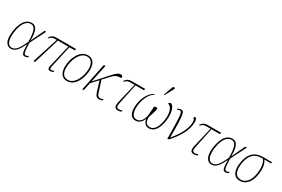

<svg xmlns="http://www.w3.org/2000/svg" viewBox="101 -2017 4757 3241"><g transform="rotate(30 2479.5 -397.0)"><path d="M178 11C278 11 332 -98 378 -193H380C383 -31 394 7 447 7C469 7 492 -3 509 -14L502 -35C488 -25 471 -18 455 -18C419 -18 408 -42 401 -234L553 -536H521L401 -280H399C400 -465 362 -546 269 -546C162 -546 85 -446 58 -257C30 -57 100 11 178 11ZM178 -12C104 -12 64 -102 87 -266C116 -470 202 -522 265 -522C342 -522 376 -450 377 -237C328 -139 280 -12 178 -12Z M614 0H645L798 -506H1002L902 -84C890 -35 887 6 944 6C962 6 981 0 1005 -14L999 -35C986 -27 970 -19 952 -19C924 -19 918 -35 927 -77L1023 -506H1127L1137 -536H753C679 -536 657 -508 625 -465L642 -459C674 -494 691 -506 741 -506H776Z M1271 10C1438 10 1516 -206 1516 -350C1516 -489 1450 -546 1366 -546C1204 -546 1120 -342 1120 -184C1120 -55 1177 10 1271 10ZM1273 -15C1199 -15 1148 -60 1148 -184C1148 -332 1229 -521 1362 -521C1439 -521 1488 -467 1488 -350C1488 -221 1416 -15 1273 -15Z M1566 0H1594L1627 -153L1742 -277L1799 -94C1822 -19 1844 6 1899 6C1913 6 1938 1 1962 -14L1956 -35C1938 -23 1921 -19 1906 -19C1867 -19 1848 -36 1825 -113L1765 -303L1861 -407C1928 -480 1961 -493 2043 -493C2048 -520 2042 -543 2006 -543C1963 -543 1929 -519 1857 -439L1635 -192L1708 -536H1676Z M2268 10C2288 10 2313 4 2335 -10L2330 -31C2308 -18 2289 -15 2273 -15C2213 -15 2217 -58 2230 -122L2311 -506H2474L2484 -536H2227C2146 -536 2124 -508 2092 -465L2109 -459C2141 -494 2158 -506 2215 -506H2293L2203 -123C2181 -31 2198 10 2268 10Z M2816 -605 2911 -784 2913 -796C2897 -808 2875 -811 2867 -787L2804 -611ZM2484 -242C2460 -64 2517 10 2607 10C2680 10 2725 -45 2751 -107C2760 -46 2793 10 2867 10C2957 10 3033 -68 3059 -252C3082 -413 3036 -544 2974 -544C2959 -544 2945 -533 2941 -516C2997 -504 3055 -421 3031 -252C3010 -104 2956 -15 2870 -15C2789 -15 2768 -89 2774 -159C2782 -183 2811 -267 2823 -320C2827 -344 2826 -363 2801 -363C2789 -363 2773 -358 2762 -352C2759 -282 2753 -218 2747 -159C2728 -89 2693 -15 2611 -15C2529 -15 2494 -108 2512 -242C2530 -363 2580 -480 2666 -528L2658 -540C2564 -490 2504 -375 2484 -242Z M3119 -517 3124 -499C3141 -510 3157 -516 3171 -516C3212 -516 3223 -488 3228 9L3257 0C3416 -175 3488 -331 3488 -463C3488 -519 3476 -545 3453 -545C3439 -545 3430 -533 3430 -515C3447 -515 3459 -501 3459 -447C3459 -340 3392 -189 3261 -41H3258C3261 -518 3241 -539 3180 -539C3158 -539 3135 -528 3119 -517Z M3749 10C3769 10 3794 4 3816 -10L3811 -31C3789 -18 3770 -15 3754 -15C3694 -15 3698 -58 3711 -122L3792 -506H3955L3965 -536H3708C3627 -536 3605 -508 3573 -465L3590 -459C3622 -494 3639 -506 3696 -506H3774L3684 -123C3662 -31 3679 10 3749 10Z M4089 11C4189 11 4243 -98 4289 -193H4291C4294 -31 4305 7 4358 7C4380 7 4403 -3 4420 -14L4413 -35C4399 -25 4382 -18 4366 -18C4330 -18 4319 -42 4312 -234L4464 -536H4432L4312 -280H4310C4311 -465 4273 -546 4180 -546C4073 -546 3996 -446 3969 -257C3941 -57 4011 11 4089 11ZM4089 -12C4015 -12 3975 -102 3998 -266C4027 -470 4113 -522 4176 -522C4253 -522 4287 -450 4288 -237C4239 -139 4191 -12 4089 -12Z M4640 10C4756 10 4840 -92 4861 -246C4878 -365 4867 -445 4821 -510H4949L4959 -536H4786C4621 -536 4521 -449 4493 -252C4470 -88 4522 10 4640 10ZM4642 -15C4541 -15 4500 -104 4521 -255C4547 -436 4634 -510 4770 -510H4793C4842 -448 4848 -353 4834 -253C4813 -99 4739 -15 4642 -15Z"/></g></svg>

Font: Noto Serif SemiCondensed Thin
Style: Italic
Weight: 100
Width: 4
Italic angle: -12°
Designer: Monotype Design Team
Foundry: Monotype Imaging Inc.
Version: Version 2.013